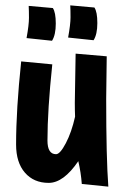

<svg xmlns="http://www.w3.org/2000/svg" viewBox="-20 -679 460 716"><path d="M378 -469 376 -311Q376 -88 384 17L285 7Q282 -35 272 -78Q217 3 161.5 3Q106 3 73 -35Q40 -73 40 -140Q40 -270 59 -450L175 -439Q157 -268 157 -155Q157 -104 189 -104Q204 -104 225.5 -145Q247 -186 260 -244Q259 -266 259 -296Q259 -326 262 -479ZM177 -649Q188 -633 188 -591Q188 -549 174 -527L79 -537Q88 -586 88 -612.5Q88 -639 87 -657ZM332 -651Q343 -635 343 -593Q343 -551 329 -529L234 -539Q243 -588 243 -614.5Q243 -641 242 -659Z"/></svg>

Font: Boogaloo
Style: Regular
Weight: 400
Designer: John Vargas Beltran
Foundry: John Vargas Beltran
Version: Version 1.002